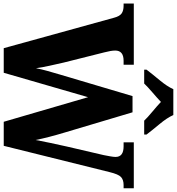

<svg xmlns="http://www.w3.org/2000/svg" viewBox="18 -992 971 1054"><g transform="rotate(90 504.0 -465.5)"><path d="M242 0H377L511 -463L646 0H778L922 -580Q934 -630 949.5 -644Q965 -658 993 -658H1011V-714H759V-658H781Q839 -658 839 -614Q839 -603 835.5 -583.5Q832 -564 829 -549L782 -347Q772 -302 762 -255.5Q752 -209 746 -175Q733 -242 704 -338L594 -707H505L386 -306Q375 -269 366.5 -238.5Q358 -208 352 -177Q348 -208 338.5 -251Q329 -294 321 -329L265 -552Q255 -590 255 -612Q255 -658 311 -658H333V-714H-3V-658H9Q36 -658 51.5 -647Q67 -636 75 -605ZM360 -771H436Q453 -789 484.5 -816Q516 -843 537 -863Q558 -843 590.5 -816Q623 -789 640 -771H716V-784Q694 -813 659 -855Q624 -897 609 -931H467Q452 -897 417 -855Q382 -813 360 -784Z"/></g></svg>

Font: Noto Serif SemiCondensed Extra
Style: Regular
Weight: 800
Width: 4
Designer: Monotype Design Team
Foundry: Monotype Imaging Inc.
Version: Version 1.002